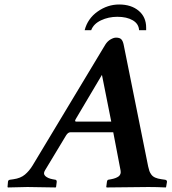

<svg xmlns="http://www.w3.org/2000/svg" viewBox="-20 -824 759 846"><path d="M315.9 -288.1H470.2L429.2 -494.1L314 -299.8Q307.1 -288.1 315.9 -288.1ZM632.8 -90.8Q635.7 -77.6 638.2 -70.6Q640.6 -63.5 646.7 -54.9Q652.8 -46.4 663.8 -41.5Q674.8 -36.6 691.9 -34.2L706.1 -32.2Q715.8 -31.2 715.8 -22.9L711.9 0L710 2Q672.9 0 633.8 0L450.2 2L448.2 0L451.2 -22.9Q452.6 -31.7 458 -32.2L469.2 -34.2Q490.7 -38.1 502.9 -46.9Q514.6 -56.2 511.2 -73.2L479 -241.2H290Q279.8 -241.2 271 -227.1L178.2 -73.2Q168.9 -58.1 179.9 -48.1Q190.9 -38.1 211.9 -34.2L223.1 -32.2Q230 -31.7 230 -22.9L227.1 0L225.1 2Q137.2 0 101.1 0L15.1 2L13.2 0L15.1 -22.9Q15.6 -31.2 24.9 -32.2L39.1 -34.2Q70.8 -38.6 89.8 -54.7Q108.9 -70.8 123.5 -94.7L443.8 -627Q453.6 -642.6 467.3 -650.4Q481 -658.2 491.2 -658.2Q507.3 -658.2 514.4 -650.9Q521.5 -643.6 524.9 -627ZM353 -690.9Q366.2 -742.2 410.2 -773.2Q454.1 -804.2 504.9 -804.2Q558.1 -804.2 591.1 -776.6Q624 -749 624 -702.1V-690.9H592.8Q591.3 -719.2 564.9 -734.6Q538.6 -750 497.1 -750Q458 -750 425 -734.4Q392.1 -718.8 381.8 -690.9Z"/></svg>

Font: Linux Libertine G
Style: Semibold Italic
Weight: 600
Italic angle: -11.5°
Designer: Philipp H. Poll
Foundry: Philipp H. Poll
Version: Version 5.1.1